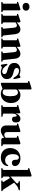

<svg xmlns="http://www.w3.org/2000/svg" viewBox="1957 -2746 800 4755"><g transform="rotate(90 2357.5 -369.0)"><path d="M147.5 -527Q103.5 -527 77.2 -551Q51 -575 51 -613Q51 -650.5 77.5 -674.5Q104 -698.5 147.5 -698.5Q191.5 -698.5 218.2 -674.5Q245 -650.5 245 -613Q245 -575 218.2 -551Q191.5 -527 147.5 -527ZM236.5 -449.5V-63.5Q236.5 -40 250.5 -36L269 -31Q282.5 -26.5 282.5 -15.5Q282.5 0 263 0H45.5Q26 0 26 -15.5Q26 -26 39 -31L58 -36Q72 -40.5 72 -63.5V-370.5Q72 -387 59.5 -389L37.5 -390.5Q25 -393.5 25 -404.5Q25 -415 42 -421.5L173.5 -463.5Q200.5 -473.5 212 -473.5Q236.5 -473.5 236.5 -449.5Z M535 -449.5V-384Q589 -431.5 629.5 -452.8Q670 -474 705 -474Q760 -474 790.5 -438.2Q821 -402.5 828 -338L858 -64.5Q860.5 -39.5 873 -35.5L891 -31Q904 -26 904 -15.5Q904 0 884.5 0H667Q646.5 0 646.5 -16Q646.5 -26 658 -31L676.5 -36Q684.5 -38.5 688.5 -45Q692.5 -51.5 691 -64.5L665.5 -317Q661.5 -352.5 648.5 -369.8Q635.5 -387 609 -387Q576 -387 539 -354L535 -350.5V-63.5Q535 -41 549 -36L567.5 -31Q578.5 -26 578.5 -16Q578.5 0 558.5 0H344Q324.5 0 324.5 -15.5Q324.5 -26 337.5 -31L357 -36Q370.5 -40.5 370.5 -63.5V-370.5Q370.5 -387 358 -389L336 -390.5Q324 -393.5 324 -404.5Q324 -415 340.5 -421.5L472 -463.5Q486.5 -468.5 494.8 -471Q503 -473.5 511 -473.5Q535 -473.5 535 -449.5Z M1141.5 -449.5V-384Q1195.5 -431.5 1236 -452.8Q1276.5 -474 1311.5 -474Q1366.5 -474 1397 -438.2Q1427.5 -402.5 1434.5 -338L1464.5 -64.5Q1467 -39.5 1479.5 -35.5L1497.5 -31Q1510.5 -26 1510.5 -15.5Q1510.5 0 1491 0H1273.5Q1253 0 1253 -16Q1253 -26 1264.5 -31L1283 -36Q1291 -38.5 1295 -45Q1299 -51.5 1297.5 -64.5L1272 -317Q1268 -352.5 1255 -369.8Q1242 -387 1215.5 -387Q1182.5 -387 1145.5 -354L1141.5 -350.5V-63.5Q1141.5 -41 1155.5 -36L1174 -31Q1185 -26 1185 -16Q1185 0 1165 0H950.5Q931 0 931 -15.5Q931 -26 944 -31L963.5 -36Q977 -40.5 977 -63.5V-370.5Q977 -387 964.5 -389L942.5 -390.5Q930.5 -393.5 930.5 -404.5Q930.5 -415 947 -421.5L1078.5 -463.5Q1093 -468.5 1101.2 -471Q1109.5 -473.5 1117.5 -473.5Q1141.5 -473.5 1141.5 -449.5Z M1750 -23Q1781 -23 1798 -38.2Q1815 -53.5 1815 -77Q1815 -101 1797.8 -118.8Q1780.5 -136.5 1726 -150.5Q1651.5 -169 1610.8 -193.8Q1570 -218.5 1554.2 -250.5Q1538.5 -282.5 1538.5 -322.5Q1538.5 -394 1587.8 -434Q1637 -474 1726.5 -474Q1760 -474 1781.2 -468.2Q1802.5 -462.5 1814.8 -456.5Q1827 -450.5 1834 -450.5Q1847 -450.5 1863.2 -462.2Q1879.5 -474 1892.5 -474Q1898 -474 1903 -470.2Q1908 -466.5 1911 -456L1937.5 -335Q1945.5 -307.5 1930 -301.5Q1915.5 -295.5 1904 -312.5Q1862.5 -383 1822.2 -411.5Q1782 -440 1735.5 -440Q1699.5 -440 1681.2 -424.2Q1663 -408.5 1663 -382Q1663 -356 1683.8 -337.5Q1704.5 -319 1771 -303Q1865 -281.5 1902.2 -240Q1939.5 -198.5 1939.5 -137.5Q1939.5 -92 1916.5 -58.5Q1893.5 -25 1853.5 -6.8Q1813.5 11.5 1763 11.5Q1731 11.5 1710.5 4.8Q1690 -2 1677.5 -8.8Q1665 -15.5 1657 -15.5Q1649 -15.5 1638.2 -9Q1627.5 -2.5 1617 4Q1606.5 10.5 1598.5 10.5Q1584 10.5 1580.5 -11L1562.5 -118.5Q1557.5 -145.5 1571.5 -151.5Q1584.5 -157 1597.5 -138Q1636 -76 1674 -49.5Q1712 -23 1750 -23Z M2195.5 -725V-412.5Q2225 -442.5 2259.2 -458.2Q2293.5 -474 2334.5 -474Q2392 -474 2436.8 -445.5Q2481.5 -417 2506.8 -365.8Q2532 -314.5 2532 -245.5Q2532 -168 2501.8 -110Q2471.5 -52 2419.2 -20.2Q2367 11.5 2300.5 11.5Q2225 11.5 2179 -32L2095.5 -1Q2076 5.5 2067.2 7.8Q2058.5 10 2051 10Q2031 10 2031 -9.5V-646Q2031 -662.5 2018.5 -664.5L1996.5 -666Q1984 -669 1984 -680Q1984 -691 2001 -697L2132.5 -739Q2159.5 -749 2170.5 -749Q2195.5 -749 2195.5 -725ZM2272 -413Q2229.5 -413 2195.5 -373V-66Q2224.5 -34 2264.5 -34Q2307.5 -34 2335.2 -78Q2363 -122 2363 -229.5Q2363 -327 2337.5 -370Q2312 -413 2272 -413Z M2787.5 -447.5 2791.5 -355.5Q2808 -414.5 2843.5 -444.2Q2879 -474 2920 -474Q2965 -474 2989.2 -446.5Q3013.5 -419 3013.5 -365.5Q3013.5 -314.5 2991.5 -290Q2969.5 -265.5 2935.5 -265.5Q2870 -265.5 2868.5 -334V-352.5Q2867.5 -381 2843.5 -381Q2823.5 -381 2808.5 -353.5Q2793.5 -326 2793.5 -266V-65.5Q2793.5 -43.5 2814 -40L2858.5 -32Q2874.5 -28.5 2874.5 -15.5Q2874.5 0 2854.5 0H2603Q2582.5 0 2582.5 -15.5Q2582.5 -26 2596.5 -31.5L2615 -36Q2629 -40 2629 -62.5V-370.5Q2629 -388 2617 -390L2594 -391.5Q2582 -394.5 2582 -405.5Q2582 -416.5 2599 -422.5L2729.5 -460.5Q2747.5 -467.5 2755.8 -469.5Q2764 -471.5 2769.5 -471.5Q2784.5 -471.5 2787.5 -447.5Z M3087 -129V-369.5Q3087 -386 3074.5 -388.5L3052.5 -390Q3040 -392.5 3040 -403.5Q3040 -414.5 3057 -421L3188.5 -463Q3215.5 -472.5 3227 -472.5Q3251.5 -472.5 3251.5 -449V-149.5Q3251.5 -112 3268.2 -93.8Q3285 -75.5 3315 -75.5Q3355.5 -75.5 3391 -106.5V-369.5Q3391 -386 3378.5 -388.5L3356.5 -390Q3344 -392.5 3344 -403.5Q3344 -414.5 3360.5 -421L3492.5 -463Q3506.5 -468 3515 -470.2Q3523.5 -472.5 3531.5 -472.5Q3555 -472.5 3555 -449V-63.5Q3555 -40 3569 -36L3588 -31Q3601.5 -26.5 3601.5 -15.5Q3601.5 0 3581.5 0H3441.5Q3421.5 0 3407.8 -15.2Q3394 -30.5 3394 -53V-76Q3339.5 -28.5 3296 -8.5Q3252.5 11.5 3215.5 11.5Q3158.5 11.5 3122.8 -25Q3087 -61.5 3087 -129Z M4093.5 -337.5Q4093.5 -304.5 4072 -283.5Q4050.5 -262.5 4013.5 -262.5Q3977.5 -262.5 3958 -283Q3938.5 -303.5 3938.5 -339V-367.5Q3938.5 -400 3923 -418.2Q3907.5 -436.5 3881.5 -436.5Q3845.5 -436.5 3821.8 -397.8Q3798 -359 3798 -287.5Q3798 -193.5 3840.2 -144.5Q3882.5 -95.5 3947.5 -95.5Q3988.5 -95.5 4018.2 -110.8Q4048 -126 4064.5 -158.5Q4076 -171 4083 -171Q4094 -170.5 4093.5 -152.5Q4088.5 -105 4060.8 -68Q4033 -31 3987 -9.8Q3941 11.5 3881.5 11.5Q3814 11.5 3761.2 -16Q3708.5 -43.5 3678 -95.2Q3647.5 -147 3647.5 -219.5Q3647.5 -292.5 3678.8 -350Q3710 -407.5 3766.5 -440.8Q3823 -474 3898.5 -474Q3991 -474 4042.2 -434.2Q4093.5 -394.5 4093.5 -337.5Z M4161.5 0Q4142.5 0 4142.5 -15.5Q4142.5 -26 4156 -31L4175 -36Q4188.5 -40.5 4188.5 -63.5V-646Q4188.5 -662.5 4176 -664.5L4154 -666Q4142 -669 4142 -680Q4142 -691 4158.5 -697L4290 -739Q4304.5 -744.5 4312.8 -746.8Q4321 -749 4329 -749Q4353 -749 4353 -725V-229L4507.5 -367.5Q4528 -386 4523.5 -403.2Q4519 -420.5 4494.5 -427.5L4477.5 -432Q4465.5 -436 4465.5 -446.5Q4465.5 -462 4484.5 -462H4676Q4695.5 -462 4695.5 -447Q4695.5 -440.5 4691 -436Q4686.5 -431.5 4673 -428Q4639.5 -420 4611.5 -404.5Q4583.5 -389 4551.5 -360.5L4504.5 -319L4666.5 -61Q4674.5 -49 4681.8 -43Q4689 -37 4700 -32.5Q4715 -23.5 4715 -14Q4715 0 4696.5 0H4465.5Q4448 0 4448 -15Q4448 -24.5 4459 -29L4475 -33.5Q4486 -36.5 4488 -43.2Q4490 -50 4481 -64.5L4388.5 -217.5L4353 -186.5V-63.5Q4353 -41 4367 -36L4385.5 -31Q4396.5 -26 4396.5 -16Q4396.5 0 4376.5 0Z"/></g></svg>

Font: Fraunces 72pt
Style: Bold
Weight: 700
Version: Version 1.000;[b76b70a41]